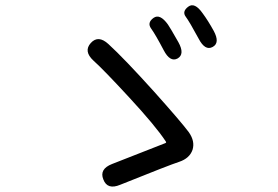

<svg xmlns="http://www.w3.org/2000/svg" viewBox="-20 -756 1040 719"><path d="M430 -64Q382 -44 367 -84Q351 -123 400 -142L599 -220Q604 -222 601 -226Q563 -284 463 -392Q367 -496 330 -529Q292 -564 320 -595Q348 -626 386 -591Q445 -537 556 -414Q658 -300 687 -261Q711 -227 701 -195Q690 -163 651 -150Q614 -138 430 -64ZM645 -537Q617 -522 593 -568Q562 -627 546 -649Q530 -671 555 -689Q579 -706 609 -664Q615 -656 648 -598Q673 -553 645 -537ZM776 -580Q748 -565 724 -611Q690 -674 675.5 -693.5Q661 -713 685 -731Q709 -749 739 -706Q759 -679 780 -641Q805 -595 776 -580Z"/></svg>

Font: Resource Han Rounded CN
Style: Regular
Weight: 400
Designer: Cyano Hao (round all glyphs); Ryoko NISHIZUKA  (kana, bopomofo & ideographs); Paul D. Hunt (Latin, Greek & Cyrillic); Sa
Foundry: Cyano Hao
Version: 0.990